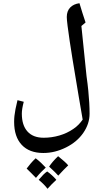

<svg xmlns="http://www.w3.org/2000/svg" viewBox="-20 -694 641 1196"><path d="M250 259Q163 259 115.5 208.5Q68 158 68 65Q68 46 70 27.5Q72 9 76.5 -14.5Q81 -38 89 -70L128 -60Q116 -15 116 14Q116 86 151 125Q186 164 252 164Q302 164 350 150Q398 136 437 109Q455 97 469.5 82Q484 67 495 51L470 -95Q462 -144 452 -203.5Q442 -263 432 -324Q422 -385 414 -439Q406 -493 401 -532.5Q396 -572 396 -588Q396 -625 417 -647Q438 -669 475 -674Q483 -648 493 -615Q503 -582 513 -554L487 -532L519 -220Q526 -171 530 -129.5Q534 -88 536 -53.5Q538 -19 538 14Q538 77 499 133.5Q460 190 392 224Q358 241 322.5 250Q287 259 250 259ZM342 279Q363 296 379 310Q395 324 405 336Q391 349 375.5 365Q360 381 343 400Q337 393 322.5 378.5Q308 364 286 344Q306 313 342 279ZM202 292Q221 306 236.5 321Q252 336 265 350Q254 360 238.5 375.5Q223 391 204 414Q189 399 175 384.5Q161 370 146 356Q157 341 171 324.5Q185 308 202 292ZM274 374Q305 396 331 426Q316 440 302 454Q288 468 276 482Q257 456 221 426Q237 407 250 394Q263 381 274 374Z"/></svg>

Font: Noto Naskh Arabic Medium
Style: Regular
Weight: 500
Designer: Monotype Design Team, David Williams, Mohamad Dakak and Nizar Qandah
Foundry: Monotype Imaging Inc.
Version: Version 2.016